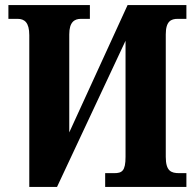

<svg xmlns="http://www.w3.org/2000/svg" viewBox="-20 -734 768 754"><path d="M95 -596V0H204L473 -574V-118C473 -62 459 -54 428 -54H393V0H712V-54H684C652 -54 631 -62 631 -118V-599C631 -651 652 -660 678 -660H712V-714H481L252 -214V-599C252 -647 272 -660 298 -660H333V-714H13V-660H49C76 -660 95 -646 95 -596Z"/></svg>

Font: Noto Serif Condensed ExtraBold
Style: Regular
Weight: 800
Width: 3
Designer: Monotype Design Team
Foundry: Monotype Imaging Inc.
Version: Version 2.013